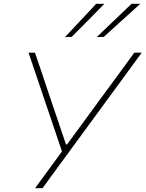

<svg xmlns="http://www.w3.org/2000/svg" viewBox="-20 -990 766 1010"><path d="M164.5 0Q198 -46 233 -93.5Q267.5 -140.5 306 -193.5L199.5 -508Q182 -560 166.2 -606.8Q150.5 -653.5 130 -713H164Q187.5 -644.5 204 -595Q220.5 -545 235.5 -500.5Q250.5 -456 269 -402L327 -230.5H333L456.5 -399Q487.5 -441 513.5 -477Q539.5 -512.5 565.5 -547.5Q591 -582.5 620.5 -622.5Q649.5 -662.5 686.5 -713H725.5Q678.5 -649 627.5 -579Q576 -508.5 533 -450L367.5 -224Q331 -174 287.2 -114.5Q243.5 -55 203.5 0ZM489 -795Q536 -840 581 -883Q626 -926 672 -970H718Q669.5 -926 622 -883Q574.5 -839.5 526 -796ZM322 -795Q364 -840 404.5 -883Q445 -926 486 -970H529Q486 -926 443.8 -883.2Q401.5 -840.5 357 -796Z"/></svg>

Font: Heraclito Thin
Style: Italic
Weight: 100
Italic angle: -12°
Designer: Kostas Bartsokas (font) & Cristiano Sobral (main changes)
Foundry: Kostas Bartsokas (font) & Cristiano Sobral (main changes)
Version: Version 1.00;July 8, 2020;FontCreator 13.0.0.2655 64-bit